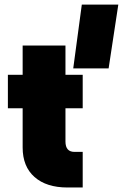

<svg xmlns="http://www.w3.org/2000/svg" viewBox="-20 -832 545 852"><path d="M343 -811.5H505L462 -528.5H305ZM347 -158V0H279.5Q186 0 133.2 -46.5Q80.5 -93 80.5 -177.5V-351.5H15V-500H80.5V-630H270.5V-500H347V-351.5H270.5V-204Q270.5 -158 310.5 -158Z"/></svg>

Font: Overused Grotesk Black
Style: Regular
Weight: 900
Version: Version 0.004